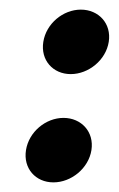

<svg xmlns="http://www.w3.org/2000/svg" viewBox="-20 -368 247 399"><path d="M34 -56C28 -18 54 11 91 11C128 11 164 -18 170 -56C176 -94 149 -123 112 -123C75 -123 40 -94 34 -56ZM70 -281C64 -243 90 -214 127 -214C164 -214 200 -243 206 -281C212 -319 185 -348 148 -348C111 -348 76 -319 70 -281Z"/></svg>

Font: Charger Sport
Style: BlkExtObl
Weight: 900
Designer: Jasper
Foundry: Cannot Into Space Fonts
Version: Version 1.1